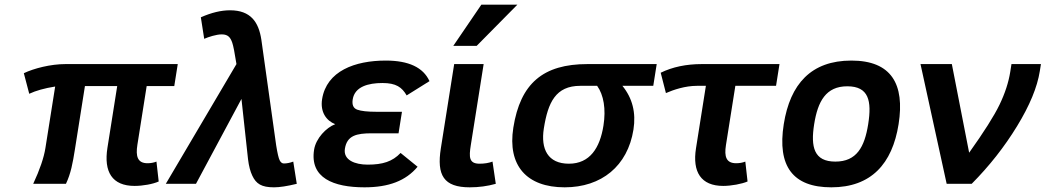

<svg xmlns="http://www.w3.org/2000/svg" viewBox="-20 -786 4471 821"><path d="M567.5 -167 607.2 -418H725.2L740.1 -512H260.1C196.4 -512 124.9 -493.6 81.9 -473L105 -385C133.1 -398.3 170.1 -408.7 215.9 -416L174.2 -153C167.7 -111.7 150.3 -60.7 122 0H262C283 -44.5 290.9 -87.9 300.3 -147L343.2 -418H481.2L439.4 -154C423.2 -51.5 459 9 555.6 9C590.7 9 634.3 1.2 658.6 -10L649 -95C637 -90.3 624.3 -88 610.9 -88C568 -88 559.6 -117.4 567.5 -167Z M928.2 -639C956.4 -639 965.7 -624.4 973.1 -603.5C977.5 -591.2 983.5 -560.7 991.1 -512L689 0H818L1012.5 -363L1040.6 -105C1044.1 -76.3 1050.2 -52.8 1059 -34.5C1075.4 0 1098.1 15 1151.6 15C1175.6 15 1208.1 10 1249 0L1234 -95C1219.9 -89.7 1206.4 -87 1193.8 -87C1186.4 -87 1180.5 -91.5 1175.9 -100.5C1171.3 -109.5 1166.4 -130.7 1161 -164L1097.6 -616C1086.1 -692 1051.9 -742 963.5 -742C925.5 -742 883.9 -732 838.8 -712L853.2 -620C872 -628.2 905 -639 928.2 -639Z M1552 -82C1498.3 -82 1447.1 -101.4 1454.8 -150C1463.7 -206.7 1504.5 -216 1570.2 -216H1684.2L1698.8 -308H1589.8C1551.8 -308 1524.4 -311 1507.7 -317C1491 -323 1484.5 -337.7 1488.2 -361C1496.8 -415.5 1554.7 -431 1615.3 -431C1674 -431 1698.6 -412.8 1718.9 -378L1816.5 -439C1789.8 -497.7 1727.5 -527 1629.5 -527C1497.6 -527 1376.4 -482.3 1357.3 -362C1348.6 -306.6 1375.6 -269.7 1413.4 -255C1375.2 -240.6 1330.8 -194.6 1323.1 -146C1304 -25.3 1405.6 15 1538.6 15C1642.2 15 1715.4 -12.8 1765.6 -73L1692.9 -132C1658.2 -95.2 1616.5 -82 1552 -82Z M1993.1 -165 2048.1 -512H1922.1L1865.1 -152C1846.8 -36.6 1877.3 15 1988.6 15C2027.3 15 2064.4 10 2100 0L2086 -95C2069.8 -89 2051.3 -86 2030.6 -86C1985.1 -86 1985.1 -114.4 1993.1 -165ZM2018.4 -590 2192.3 -766H2038.3L1918.4 -590Z M2175 -240C2149.4 -78 2232 15 2394.6 15C2551.8 15 2664 -75.9 2688.7 -232C2700.1 -304 2684.4 -366.3 2641.4 -419H2773.4L2788.1 -512H2492.1C2302.5 -512 2205 -429.6 2175 -240ZM2560.4 -249C2545.3 -153.5 2502.4 -86 2412.6 -86C2322.8 -86 2291.5 -148.4 2305.5 -237C2323.1 -348 2356.1 -419 2461.4 -419H2533.4C2561.5 -379.8 2571.6 -319.6 2560.4 -249Z M2960.4 -419H2998.4L2956.1 -152C2940.1 -51.1 2976.9 9 3072.6 9C3106.4 9 3152.4 0.6 3176.6 -10L3167 -95C3155 -90.3 3141.9 -88 3127.9 -88C3085.3 -88 3076.4 -116.1 3084.1 -165L3124.4 -419H3298.4L3313.1 -512H2981.1C2914.4 -512 2855.8 -499.7 2805.2 -475L2827.5 -388C2860.2 -402.3 2909.8 -419 2960.4 -419Z M3620.5 -527C3448.6 -527 3358.6 -426.9 3331.4 -255C3302.9 -75 3370.6 15 3534.6 15C3704.7 15 3795.5 -85.2 3822.4 -255C3849.5 -426.4 3791.5 -527 3620.5 -527ZM3552 -95C3460.6 -95 3445.9 -157.1 3461.4 -255C3476.9 -352.7 3511.7 -417 3603 -417C3695.2 -417 3708.1 -354.4 3692.4 -255C3676.9 -157 3642.9 -95 3552 -95Z M4050.1 -512H3916.1L4028 0H4135C4210.4 -76 4275.1 -158.2 4329 -246.5C4383 -334.8 4415.5 -413.3 4426.3 -482L4431.1 -512H4305.1L4299.9 -479C4292.7 -433.7 4277.4 -386.8 4254.1 -338.5C4230.8 -290.2 4187.4 -221.7 4124.1 -133Z"/></svg>

Font: Fog Sans
Style: It
Weight: 700
Foundry: Intel Corporation
Version: Version 1.00